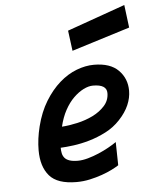

<svg xmlns="http://www.w3.org/2000/svg" viewBox="-54 -809 662 864"><g transform="rotate(-5 276.5 -377.5)"><path d="M540 -765 553 -662 290 -580 278 -672ZM450 -49Q438 -41 418 -31Q398 -21 372.5 -12Q347 -3 317.5 3.5Q288 10 257 10Q171 10 135 -31.5Q99 -73 99 -147Q99 -198 113 -254Q129 -318 158.5 -366Q188 -414 224.5 -446Q261 -478 301.5 -493.5Q342 -509 380 -509Q454 -509 491 -471.5Q528 -434 528 -379Q528 -347 514 -314.5Q500 -282 470 -250Q442 -220 405 -201Q368 -182 330 -171Q292 -160 257.5 -155.5Q223 -151 199 -150Q199 -137 201.5 -125Q204 -113 211.5 -104Q219 -95 233.5 -90Q248 -85 271 -85Q292 -85 317 -92Q342 -99 366.5 -109.5Q391 -120 412.5 -132Q434 -144 448 -154ZM368 -416Q348 -416 325 -404.5Q302 -393 280 -371.5Q258 -350 240.5 -318Q223 -286 213 -244Q245 -246 283 -254.5Q321 -263 353.5 -279Q386 -295 408 -319.5Q430 -344 430 -377Q430 -416 368 -416Z"/></g></svg>

Font: Panefresco 750wt
Style: Italic
Weight: 750
Foundry: Campivisivi & Chank Co
Version: Version 1.000